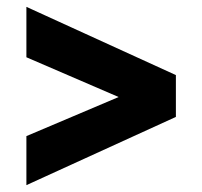

<svg xmlns="http://www.w3.org/2000/svg" viewBox="-20 -640 590 560"><path d="M57 -243 326 -357 57 -473V-620L493 -421V-299L57 -100Z"/></svg>

Font: 
Style: 㨦
Weight: 700
Designer: A.Korolkova, Vitaly Kuzmin
Foundry: ParaType Ltd
Version: Version 2.000